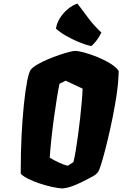

<svg xmlns="http://www.w3.org/2000/svg" viewBox="-20 -1040 681 1070"><path d="M328.1 10.3Q302.2 8.8 268.3 1.2Q234.4 -6.3 200 -17.8Q165.5 -29.3 137.7 -43.2Q109.9 -57.1 95.7 -71.8V-100.1Q95.7 -192.9 100.3 -285.4Q105 -377.9 113 -456.5Q121.1 -535.2 131.3 -587.6Q141.6 -640.1 152.3 -652.8Q164.6 -667 190.2 -681.6Q215.8 -696.3 247.3 -709.7Q278.8 -723.1 309.8 -733.6Q340.8 -744.1 364.7 -750.2Q388.7 -756.3 398.4 -756.3Q416 -756.3 450.2 -747.1Q484.4 -737.8 523.4 -721.9Q562.5 -706.1 595 -686Q627.4 -666 641.1 -645Q641.1 -644.5 641.1 -635.3Q641.1 -626 640.6 -619.1Q639.2 -573.7 630.1 -512.9Q621.1 -452.1 607.9 -386.7Q594.7 -321.3 580.3 -261.5Q565.9 -201.7 553.2 -156.7Q540.5 -111.8 532.7 -93.3Q523.9 -71.3 495.6 -56.2Q467.3 -41 441.9 -28.3Q405.3 -10.3 379.6 -1.2Q354 7.8 328.1 10.3ZM357.4 -116.2 389.2 -136.7Q396.5 -165.5 402.3 -202.1Q408.2 -238.8 415 -287.6Q420.9 -330.1 426.3 -378.4Q431.6 -426.8 435.5 -471.2Q439.5 -515.6 440.4 -545.9L346.2 -590.3L311.5 -573.2Q303.2 -532.7 295.9 -485.6Q288.6 -438.5 280.8 -384.3Q271.5 -315.4 265.6 -259.3Q259.8 -203.1 257.3 -161.6Q278.3 -147.9 307.4 -134.5Q336.4 -121.1 357.4 -116.2ZM488.8 -783.2Q456.5 -790 418.2 -805.9Q379.9 -821.8 345.7 -841.8Q311.5 -861.8 292 -880.4Q295.4 -908.2 312.5 -936.5Q329.6 -964.8 355.7 -987.5Q381.8 -1010.3 411.6 -1020Q445.8 -974.6 474.9 -935.8Q503.9 -897 544.9 -858.9Q533.7 -834.5 517.3 -813.5Q501 -792.5 488.8 -783.2Z"/></svg>

Font: Fruktur
Style: Italic
Weight: 400
Italic angle: -8°
Designer: Viktoriya Grabowska, Eben Sorkin
Foundry: Viktoriya Grabowska
Version: Version 1.008; ttfautohint (v1.8.4.7-5d5b)